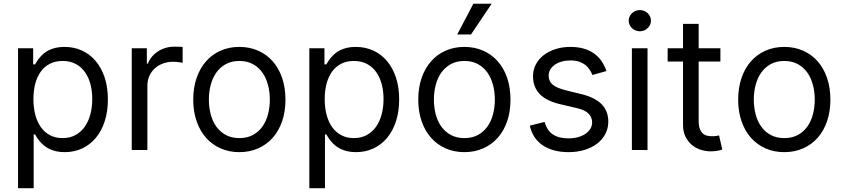

<svg xmlns="http://www.w3.org/2000/svg" viewBox="-20 -804 4522 1029"><path d="M76.7 -545.5H157.7V-458.8H167.6Q172.2 -465.9 178.3 -475.7Q184.3 -485.4 193 -495.7Q201.7 -506 213.4 -516.3Q225.1 -526.6 241.1 -534.6Q257.1 -542.6 277.9 -547.6Q298.7 -552.6 325.3 -552.6Q377.1 -552.6 419.9 -532.8Q462.7 -513.1 493.4 -476.4Q524.1 -439.6 541.2 -387.8Q558.2 -335.9 558.2 -271.3Q558.2 -206.3 541.2 -154.1Q524.1 -101.9 493.6 -65.2Q463.1 -28.4 420.5 -8.5Q377.8 11.4 326.7 11.4Q300.4 11.4 279.7 6.4Q258.9 1.4 242.7 -6.7Q226.6 -14.9 214.7 -25Q202.8 -35.2 193.7 -45.8Q184.7 -56.5 178.4 -66.4Q172.2 -76.3 167.6 -83.8H160.5V204.5H76.7ZM159.1 -272.7Q159.1 -226.6 169.4 -188Q179.7 -149.5 199.4 -122Q219.1 -94.5 248.4 -79.2Q277.7 -63.9 315.3 -63.9Q354.8 -63.9 384.6 -80.3Q414.4 -96.6 434.3 -124.8Q454.2 -153.1 464.3 -191.1Q474.4 -229 474.4 -272.7Q474.4 -316.1 464.5 -353.3Q454.5 -390.6 434.8 -418.1Q415.1 -445.7 385.3 -461.5Q355.5 -477.3 315.3 -477.3Q277 -477.3 247.9 -462.5Q218.8 -447.8 199 -420.8Q179.3 -393.8 169.2 -356.2Q159.1 -318.5 159.1 -272.7Z M686.1 -545.5H767V-463.1H772.7Q780.2 -483.3 794.2 -500Q808.2 -516.7 826.9 -528.8Q845.5 -540.8 867.9 -547.4Q890.3 -554 914.8 -554Q919.4 -554 925.6 -553.8Q931.8 -553.6 937.9 -553.4Q943.9 -553.3 949.6 -553.1Q955.3 -552.9 958.8 -552.6V-467.3Q956.7 -468 951.5 -468.9Q946.4 -469.8 939.5 -470.7Q932.5 -471.6 924.4 -472.3Q916.2 -473 907.7 -473Q877.8 -473 852.6 -463.4Q827.4 -453.8 808.9 -436.8Q790.5 -419.7 780.2 -396.3Q769.9 -372.9 769.9 -345.2V0H686.1Z M1262.8 11.4Q1207.4 11.4 1161.9 -8.9Q1116.5 -29.1 1084 -65.9Q1051.5 -102.6 1033.6 -154.7Q1015.6 -206.7 1015.6 -269.9Q1015.6 -333.8 1033.6 -386Q1051.5 -438.2 1084 -475.1Q1116.5 -512.1 1161.9 -532.3Q1207.4 -552.6 1262.8 -552.6Q1318.2 -552.6 1363.8 -532.3Q1409.4 -512.1 1441.9 -475.1Q1474.4 -438.2 1492.2 -386Q1509.9 -333.8 1509.9 -269.9Q1509.9 -206.7 1492.2 -154.7Q1474.4 -102.6 1441.9 -65.9Q1409.4 -29.1 1363.8 -8.9Q1318.2 11.4 1262.8 11.4ZM1262.8 -63.9Q1305 -63.9 1335.8 -80.8Q1366.5 -97.7 1386.5 -125.9Q1406.6 -154.1 1416.4 -191.6Q1426.1 -229 1426.1 -269.9Q1426.1 -311.1 1416.4 -348.5Q1406.6 -386 1386.5 -414.6Q1366.5 -443.2 1335.8 -460.2Q1305 -477.3 1262.8 -477.3Q1220.9 -477.3 1190 -460.2Q1159.1 -443.2 1139 -414.6Q1119 -386 1109.2 -348.5Q1099.4 -311.1 1099.4 -269.9Q1099.4 -229 1109.2 -191.6Q1119 -154.1 1139 -125.9Q1159.1 -97.7 1190 -80.8Q1220.9 -63.9 1262.8 -63.9Z M1637.8 -545.5H1718.8V-458.8H1728.7Q1733.3 -465.9 1739.3 -475.7Q1745.4 -485.4 1754.1 -495.7Q1762.8 -506 1774.5 -516.3Q1786.2 -526.6 1802.2 -534.6Q1818.2 -542.6 1839 -547.6Q1859.7 -552.6 1886.4 -552.6Q1938.2 -552.6 1981 -532.8Q2023.8 -513.1 2054.5 -476.4Q2085.2 -439.6 2102.3 -387.8Q2119.3 -335.9 2119.3 -271.3Q2119.3 -206.3 2102.3 -154.1Q2085.2 -101.9 2054.7 -65.2Q2024.1 -28.4 1981.5 -8.5Q1938.9 11.4 1887.8 11.4Q1861.5 11.4 1840.7 6.4Q1820 1.4 1803.8 -6.7Q1787.6 -14.9 1775.7 -25Q1763.8 -35.2 1754.8 -45.8Q1745.7 -56.5 1739.5 -66.4Q1733.3 -76.3 1728.7 -83.8H1721.6V204.5H1637.8ZM1720.2 -272.7Q1720.2 -226.6 1730.5 -188Q1740.8 -149.5 1760.5 -122Q1780.2 -94.5 1809.5 -79.2Q1838.8 -63.9 1876.4 -63.9Q1915.8 -63.9 1945.7 -80.3Q1975.5 -96.6 1995.4 -124.8Q2015.3 -153.1 2025.4 -191.1Q2035.5 -229 2035.5 -272.7Q2035.5 -316.1 2025.6 -353.3Q2015.6 -390.6 1995.9 -418.1Q1976.2 -445.7 1946.4 -461.5Q1916.5 -477.3 1876.4 -477.3Q1838.1 -477.3 1808.9 -462.5Q1779.8 -447.8 1760.1 -420.8Q1740.4 -393.8 1730.3 -356.2Q1720.2 -318.5 1720.2 -272.7Z M2468.8 11.4Q2413.4 11.4 2367.9 -8.9Q2322.4 -29.1 2290 -65.9Q2257.5 -102.6 2239.5 -154.7Q2221.6 -206.7 2221.6 -269.9Q2221.6 -333.8 2239.5 -386Q2257.5 -438.2 2290 -475.1Q2322.4 -512.1 2367.9 -532.3Q2413.4 -552.6 2468.8 -552.6Q2524.1 -552.6 2569.8 -532.3Q2615.4 -512.1 2647.9 -475.1Q2680.4 -438.2 2698.2 -386Q2715.9 -333.8 2715.9 -269.9Q2715.9 -206.7 2698.2 -154.7Q2680.4 -102.6 2647.9 -65.9Q2615.4 -29.1 2569.8 -8.9Q2524.1 11.4 2468.8 11.4ZM2468.8 -63.9Q2511 -63.9 2541.7 -80.8Q2572.4 -97.7 2592.5 -125.9Q2612.6 -154.1 2622.3 -191.6Q2632.1 -229 2632.1 -269.9Q2632.1 -311.1 2622.3 -348.5Q2612.6 -386 2592.5 -414.6Q2572.4 -443.2 2541.7 -460.2Q2511 -477.3 2468.8 -477.3Q2426.8 -477.3 2396 -460.2Q2365.1 -443.2 2345 -414.6Q2324.9 -386 2315.2 -348.5Q2305.4 -311.1 2305.4 -269.9Q2305.4 -229 2315.2 -191.6Q2324.9 -154.1 2345 -125.9Q2365.1 -97.7 2396 -80.8Q2426.8 -63.9 2468.8 -63.9ZM2517 -784.1H2615.1L2504.3 -619.3H2430.4Z M3154.8 -402Q3149.5 -416.2 3140.6 -430Q3131.7 -443.9 3117.9 -455.1Q3104 -466.3 3084.2 -473.2Q3064.3 -480.1 3036.9 -480.1Q3012.1 -480.1 2990.6 -474.1Q2969.1 -468 2953.7 -457.2Q2938.2 -446.4 2929.3 -431.6Q2920.5 -416.9 2920.5 -399.1Q2920.5 -383.5 2926 -371.3Q2931.5 -359 2943 -349.6Q2954.5 -340.2 2972.3 -332.9Q2990.1 -325.6 3014.2 -319.6L3095.2 -299.7Q3168.3 -282 3204.2 -245.6Q3240.1 -209.2 3240.1 -152Q3240.1 -116.8 3224.6 -86.8Q3209.2 -56.8 3181.1 -35Q3153.1 -13.1 3113.8 -0.9Q3074.6 11.4 3027 11.4Q2985.1 11.4 2950.3 2.1Q2915.5 -7.1 2888.8 -25Q2862.2 -43 2844.6 -69.4Q2827.1 -95.9 2819.6 -130.7L2899.1 -150.6Q2910.5 -106.2 2942.1 -84.3Q2973.7 -62.5 3025.6 -62.5Q3055 -62.5 3078.7 -69.2Q3102.3 -76 3118.8 -87.5Q3135.3 -99.1 3144.4 -114.7Q3153.4 -130.3 3153.4 -147.7Q3153.4 -176.1 3133.7 -195.5Q3114 -214.8 3072.4 -224.4L2981.5 -245.7Q2906.6 -263.5 2871.6 -301Q2836.6 -338.4 2836.6 -394.9Q2836.6 -429.7 2851.7 -458.6Q2866.8 -487.6 2893.6 -508.3Q2920.5 -529.1 2957.2 -540.8Q2994 -552.6 3036.9 -552.6Q3077.4 -552.6 3109 -543.3Q3140.6 -534.1 3164.2 -517Q3187.9 -500 3204 -476.2Q3220.2 -452.4 3230.1 -423.3Z M3366.5 -545.5H3450.3V0H3366.5ZM3409.1 -636.4Q3397 -636.4 3386 -640.8Q3375 -645.2 3367 -653.1Q3359 -660.9 3354.2 -671.2Q3349.4 -681.5 3349.4 -693.2Q3349.4 -704.9 3354.2 -715.2Q3359 -725.5 3367 -733.3Q3375 -741.1 3386 -745.6Q3397 -750 3409.1 -750Q3421.5 -750 3432.4 -745.6Q3443.2 -741.1 3451.2 -733.3Q3459.2 -725.5 3464 -715.2Q3468.7 -704.9 3468.7 -693.2Q3468.7 -681.5 3464 -671.2Q3459.2 -660.9 3451.2 -653.1Q3443.2 -645.2 3432.4 -640.8Q3421.5 -636.4 3409.1 -636.4Z M3840.9 -474.4H3724.4V-156.2Q3724.4 -129.6 3730.6 -113.5Q3736.9 -97.3 3747 -88.4Q3757.1 -79.5 3770.1 -76.7Q3783 -73.9 3796.9 -73.9Q3810.7 -73.9 3819.6 -75.5Q3828.5 -77.1 3833.8 -78.1L3850.9 -2.8Q3842.3 0.4 3827.1 3.7Q3811.8 7.1 3788.4 7.1Q3761.7 7.1 3735.3 -1.4Q3708.8 -9.9 3687.9 -27.5Q3666.9 -45.1 3653.8 -71.6Q3640.6 -98 3640.6 -133.5V-474.4H3558.2V-545.5H3640.6V-676.1H3724.4V-545.5H3840.9Z M4183.2 11.4Q4127.8 11.4 4082.4 -8.9Q4036.9 -29.1 4004.4 -65.9Q3971.9 -102.6 3954 -154.7Q3936.1 -206.7 3936.1 -269.9Q3936.1 -333.8 3954 -386Q3971.9 -438.2 4004.4 -475.1Q4036.9 -512.1 4082.4 -532.3Q4127.8 -552.6 4183.2 -552.6Q4238.6 -552.6 4284.3 -532.3Q4329.9 -512.1 4362.4 -475.1Q4394.9 -438.2 4412.6 -386Q4430.4 -333.8 4430.4 -269.9Q4430.4 -206.7 4412.6 -154.7Q4394.9 -102.6 4362.4 -65.9Q4329.9 -29.1 4284.3 -8.9Q4238.6 11.4 4183.2 11.4ZM4183.2 -63.9Q4225.5 -63.9 4256.2 -80.8Q4286.9 -97.7 4307 -125.9Q4327.1 -154.1 4336.8 -191.6Q4346.6 -229 4346.6 -269.9Q4346.6 -311.1 4336.8 -348.5Q4327.1 -386 4307 -414.6Q4286.9 -443.2 4256.2 -460.2Q4225.5 -477.3 4183.2 -477.3Q4141.3 -477.3 4110.4 -460.2Q4079.5 -443.2 4059.5 -414.6Q4039.4 -386 4029.7 -348.5Q4019.9 -311.1 4019.9 -269.9Q4019.9 -229 4029.7 -191.6Q4039.4 -154.1 4059.5 -125.9Q4079.5 -97.7 4110.4 -80.8Q4141.3 -63.9 4183.2 -63.9Z"/></svg>

Font: Interop
Style: Regular
Weight: 400
Designer: Rasmus Andersson, Google, Jang Haemin
Foundry: jhaemin
Version: Version 1.008